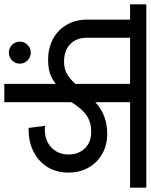

<svg xmlns="http://www.w3.org/2000/svg" viewBox="68 -774 698 890"><g transform="rotate(90 417.0 -329.0)"><path d="M445.8 -421.9Q504.9 -477.1 592.8 -477.1Q642.6 -477.1 683.8 -454.6Q725.1 -432.1 748.5 -391.1Q772 -350.1 772 -296.9Q772 -242.7 747.1 -201.4Q722.2 -160.2 677 -136.5Q631.8 -112.8 574.2 -112.8H564.9L555.2 -189Q558.1 -188 574.2 -188Q624 -188 656 -218.5Q688 -249 688 -296.9Q688 -344.7 659.4 -373.8Q630.9 -402.8 583 -402.8Q539.1 -402.8 507.6 -381.8Q476.1 -360.8 445.8 -311V0H360.8V-238.8Q335.9 -218.8 310.1 -210.9Q284.2 -203.1 248 -203.1Q194.8 -203.1 152.8 -225.6Q110.8 -248 86.9 -289.1Q63 -330.1 63 -382.8V-583H-7.8V-658.2H841.8V-583H445.8ZM360.8 -329.1V-583H147V-382.8Q147 -334 176.5 -305.4Q206.1 -276.9 257.8 -276.9Q288.1 -276.9 311.5 -288.8Q335 -300.8 360.8 -329.1ZM165 -71.8Q165 -92.8 179.9 -107.7Q194.8 -122.6 215.8 -122.6Q236.8 -122.6 252 -107.7Q267.1 -92.8 267.1 -71.8Q267.1 -50.8 252 -35.9Q236.8 -21 215.8 -21Q194.8 -21 179.9 -35.9Q165 -50.8 165 -71.8Z"/></g></svg>

Font: Sarala
Style: Regular
Weight: 400
Designer: Andres Torresi
Foundry: Huerta Tipografica
Version: Version 1.004;PS 001.003;hotconv 1.0.70;makeotf.lib2.5.58329